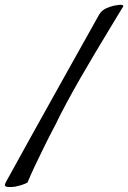

<svg xmlns="http://www.w3.org/2000/svg" viewBox="-120 -755 528 791"><path d="M348.6 -731.4Q373 -736.3 381.3 -734.9Q389.6 -733.4 387.7 -728.5Q382.8 -720.7 366.2 -693.4Q349.6 -666 325.2 -625.5Q300.8 -585 271 -535.2Q241.2 -485.4 211.4 -433.6Q181.6 -381.8 154.8 -332Q127.9 -282.2 108.4 -241.2Q84 -195.3 62.5 -151.4Q43.9 -114.3 24.4 -72.8Q4.9 -31.2 -6.8 -2.9Q-22.5 4.9 -34.7 8.3Q-46.9 11.7 -56.6 13.7Q-67.4 15.6 -77.1 15.6Q-96.7 15.6 -99.1 10.7Q-101.6 5.9 -94.7 -6.8Q-87.9 -18.6 -60.5 -68.4Q-48.8 -89.8 -31.2 -121.6Q-13.7 -153.3 11.7 -199.2Q37.1 -245.1 71.3 -306.2Q105.5 -367.2 149.4 -446.3L283.2 -685.5Q293 -705.1 306.2 -714.4Q319.3 -723.6 348.6 -731.4Z"/></svg>

Font: Satisfy
Style: Regular
Weight: 400
Designer: Font Diner, Inc
Foundry: Font Diner, Inc
Version: Version 1.000